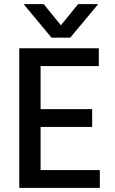

<svg xmlns="http://www.w3.org/2000/svg" viewBox="-20 -907 554 927"><path d="M319 -725H229L94 -887H191L274 -785L357 -887H454ZM462 0H73V-674H457V-588H176V-380H425V-294H176V-86H462Z"/></svg>

Font: Hind Guntur Medium
Style: Regular
Weight: 500
Designer: Manushi Parikh, Hitesh Malaviya
Foundry: Indian Type Foundry
Version: Version 1.000;PS 1.0;hotconv 1.0.86;makeotf.lib2.5.63406; tt